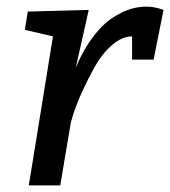

<svg xmlns="http://www.w3.org/2000/svg" viewBox="-20 -560 514 580"><path d="M474 -530 444 -380H379V-450Q348 -450 317.5 -423Q287 -396 266 -358Q222 -278 202 -217L194 -190L162 0H67L140 -450L55 -470L64 -525L248 -530L209 -356Q241 -432 288 -480Q310 -503 346.5 -521.5Q383 -540 424 -540Q446 -540 474 -530Z"/></svg>

Font: Bitter
Style: Italic
Weight: 400
Italic angle: -9°
Designer: Sol Matas
Foundry: Sol Matas
Version: Version 1.001